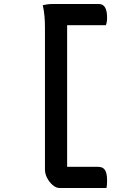

<svg xmlns="http://www.w3.org/2000/svg" viewBox="-20 -780 640 961"><path d="M513 161H278Q261 161 244 146.5Q227 132 216 111Q205 90 205 69V-644Q205 -673 202.5 -700.5Q200 -728 194 -754Q207 -757 218.5 -758.5Q230 -760 244 -760H475Q516 -760 516 -692Q516 -669 510 -654H316V55H471Q495 55 505.5 71Q516 87 516 124Q516 146 513 161Z"/></svg>

Font: Recursive Mn Csl St Med
Style: Regular
Weight: 500
Monospace: yes
Version: Version 1.079;hotconv 1.0.112;makeotfexe 2.5.65598; ttfautoh